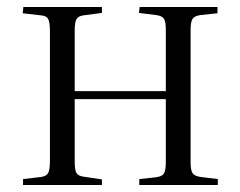

<svg xmlns="http://www.w3.org/2000/svg" viewBox="-20 -530 687 550"><path d="M46 0V-17L97 -23Q113 -25 118 -34.5Q123 -44 123 -70V-441Q123 -466 118 -475.5Q113 -485 97 -486L45 -492L47 -510H272V-493L219 -486Q204 -484 199 -475Q194 -466 194 -442V-269H455V-445Q455 -468 449.5 -476.5Q444 -485 426 -487L378 -493L380 -510H603V-492L556 -487Q538 -485 532 -476.5Q526 -468 526 -445V-64Q526 -42 532 -33.5Q538 -25 556 -23L604 -17V0H379V-17L425 -22Q444 -24 449.5 -33Q455 -42 455 -65V-246H194V-67Q194 -43 199 -34.5Q204 -26 219 -24L272 -16V0Z"/></svg>

Font: Literata 60pt Light
Style: Regular
Weight: 300
Designer: Latin by Veronika Burian and Jose Scaglione. Greek by Irene Vlachou. Cyrillic by Vera Evstafieva.
Foundry: TypeTogether
Version: Version 3.103;gftools[0.9.29]